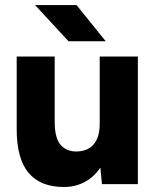

<svg xmlns="http://www.w3.org/2000/svg" viewBox="-20 -728 618 759"><path d="M374.2 -92.6V-504.6H525V0H383ZM278 -129.2Q324.8 -128.4 349.5 -156.5Q374.2 -184.6 374.2 -239.2H421Q421 -160.2 397.4 -104Q373.8 -47.8 330.9 -18.3Q288 11.2 232.4 11.2Q139.8 11.2 92.8 -44.9Q45.8 -101 46 -218.6V-246.6H196.2Q196.2 -185.2 217.4 -158Q238.6 -130.8 278 -129.2ZM46 -504.6H196.2V-246.6H46ZM118.6 -708H282.6L398 -564.8H251Z"/></svg>

Font: 寒蝉端黑体 Light
Style: Regular
Weight: 300
Designer: ChillDuanSans {Warren2060}; 
Source Han Sans {Ryoko NISHIZUKA 西塚涼子 (kana, bopomofo & ideographs); Paul D. Hunt (Latin, G
Foundry: ChillType&Adobe
Version: Version 1.300;Glyphs 3.3 (3306)